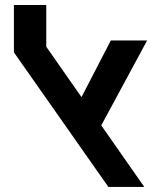

<svg xmlns="http://www.w3.org/2000/svg" viewBox="-20 -742 645 762"><path d="M410.2 0 35.2 -534.2V-722.2H163.6V-556.6L552.7 0ZM564 -581.5 369.1 -220.7 285.2 -321.3 419.9 -581.5Z"/></svg>

Font: Heebo SemiBold
Style: Regular
Weight: 600
Designer: Oded Ezer
Foundry: Ezer Type House
Version: Version 3.100